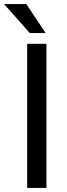

<svg xmlns="http://www.w3.org/2000/svg" viewBox="-53 -927 329 947"><path d="M-33 -907H77L172 -764H94ZM81 -711H176V0H81Z"/></svg>

Font: Freesentation 5 Medium
Style: Regular
Weight: 500
Designer: glyphs from Roboto by Christian Robertson / Hangul glyphs from Noto Sans CJK(Source Han Sans) by Jang Soo-young and Kang
Foundry: PT&
Version: Version 2.001